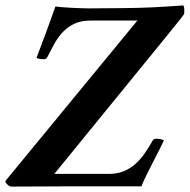

<svg xmlns="http://www.w3.org/2000/svg" viewBox="-43 -690 702 710"><path d="M293 -614Q256 -614 230.5 -601.5Q205 -589 187 -569Q169 -549 156 -524.5Q143 -500 131 -477Q129 -475 127 -473Q125 -471 118 -471Q110 -471 102 -472.5Q94 -474 92 -476Q109 -520 127 -569Q145 -618 162 -666Q167 -665 185 -663.5Q203 -662 223.5 -661Q244 -660 261.5 -659.5Q279 -659 284 -659L414 -660Q443 -660 470 -661Q497 -662 523.5 -663Q550 -664 577 -666Q604 -668 634 -670Q638 -668 638.5 -654.5Q639 -641 637 -637Q637 -636 616 -609.5Q595 -583 561 -541.5Q527 -500 484 -447Q441 -394 396 -339Q291 -210 158 -47H360Q391 -47 415 -57Q439 -67 458 -84Q477 -101 492.5 -123.5Q508 -146 522 -171Q525 -177 537 -177Q544 -177 552.5 -175Q561 -173 563 -171Q554 -151 542 -128Q530 -105 518.5 -82Q507 -59 496.5 -38Q486 -17 480 -1H225Q123 0 -1 0Q-8 0 -17 -9Q-26 -18 -22 -22L465 -614Z"/></svg>

Font: Vermiglione
Style: Bold Italic
Weight: 700
Italic angle: -11°
Version: Version 1.000